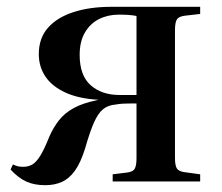

<svg xmlns="http://www.w3.org/2000/svg" viewBox="-20 -533 651 564"><path d="M113 11Q80 11 56.5 0Q33 -11 11 -35L18 -50Q26 -46 32.5 -44.5Q39 -43 48 -43Q63 -43 74.5 -49.5Q86 -56 98 -75Q110 -94 125 -132Q137 -159 153.5 -180Q170 -201 196.5 -215.5Q223 -230 262 -238L269 -240Q212 -243 172.5 -261Q133 -279 113.5 -308Q94 -337 94 -374Q94 -421 121 -451.5Q148 -482 196 -497.5Q244 -513 307 -513H568V-492L524 -487Q506 -485 500 -476.5Q494 -468 494 -444V-69Q494 -46 500 -37.5Q506 -29 524 -27L568 -21V0H311V-21L352 -26Q370 -28 375.5 -37Q381 -46 381 -69V-229Q373 -229 362.5 -229Q352 -229 341.5 -228.5Q331 -228 320 -226Q297 -224 282.5 -212Q268 -200 256 -173Q244 -146 230 -97Q217 -55 200 -31.5Q183 -8 161.5 1.5Q140 11 113 11ZM331 -254H381V-486Q372 -488 359.5 -489Q347 -490 329 -490Q297 -490 271 -477Q245 -464 229.5 -437.5Q214 -411 214 -372Q214 -311 246.5 -282.5Q279 -254 331 -254Z"/></svg>

Font: Literata 60pt Medium
Style: Regular
Weight: 500
Designer: Latin by Veronika Burian and Jose Scaglione. Greek by Irene Vlachou. Cyrillic by Vera Evstafieva.
Foundry: TypeTogether
Version: Version 3.103;gftools[0.9.29]